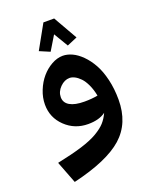

<svg xmlns="http://www.w3.org/2000/svg" viewBox="-163 -707 848 1072"><g transform="rotate(-20 260.5 -170.5)"><path d="M264.2 -536.1 212.9 -451.2 151.9 -477.1 231 -619.1H294.9L376 -477.1L314.9 -451.2ZM268.1 -407.2Q294.9 -407.2 323.5 -394Q352.1 -380.9 379.9 -353Q407.7 -325.2 429.4 -286.4Q451.2 -247.6 464.6 -191.4Q478 -135.3 478 -70.8Q478 68.8 387.5 149.2Q296.9 229.5 90.8 277.8L40 146Q129.4 127.4 189.2 108.9Q249 90.3 286.1 68.4Q323.2 46.4 343 24.4Q362.8 2.4 377 -28.8Q338.9 0 272.9 0Q193.4 0 137.7 -53.5Q82 -106.9 82 -184.1Q82 -226.1 98.6 -267.3Q115.2 -308.6 141.4 -339.1Q167.5 -369.6 201.2 -388.4Q234.9 -407.2 268.1 -407.2ZM295.9 -125Q340.3 -125 375 -131.8Q367.7 -169.4 354 -198.7Q340.3 -228 324.2 -244.6Q308.1 -261.2 292 -269.5Q275.9 -277.8 261.2 -277.8Q231 -277.8 205.1 -251.7Q179.2 -225.6 179.2 -192.9Q179.2 -160.2 209.2 -142.6Q239.3 -125 295.9 -125Z"/></g></svg>

Font: FiraGO SemiBold
Style: Italic
Weight: 600
Italic angle: -8°
Designer: bBox Type GmbH
Foundry: bBox Type GmbH
Version: Version 1.001;PS 001.001;hotconv 1.0.88;makeotf.lib2.5.64775